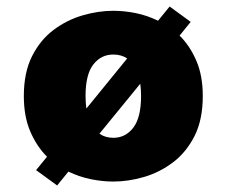

<svg xmlns="http://www.w3.org/2000/svg" viewBox="-20 -545 690 588"><path d="M90.5 -24 124 -65Q92.5 -96.5 72.8 -142.2Q53 -188 53 -251Q53 -323 78.2 -373Q103.5 -423 144.2 -453.5Q185 -484 233.2 -498Q281.5 -512 327 -512Q360.5 -512 396 -504.8Q431.5 -497.5 464 -481.5L499.5 -525L564 -478L530 -436Q561.5 -405 581.2 -359.2Q601 -313.5 601 -251Q601 -178.5 575.8 -128.5Q550.5 -78.5 509.8 -47.8Q469 -17 421 -3Q373 11 327 11Q293.5 11 258 3.8Q222.5 -3.5 189.5 -19.5L155 23ZM242 -251Q242 -230.5 244.5 -212.5L369.5 -366Q351.5 -378 327 -378Q289.5 -378 265.8 -347.5Q242 -317 242 -251ZM327 -123Q364.5 -123 388.2 -154Q412 -185 412 -251Q412 -271.5 409.5 -288.5L284.5 -135.5Q302.5 -123 327 -123Z"/></svg>

Font: Trispace ExtraBold
Style: Regular
Weight: 800
Designer: Tyler Finck
Foundry: Etcetera Type Company
Version: Version 1.210; ttfautohint (v1.8.3)